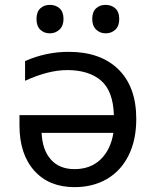

<svg xmlns="http://www.w3.org/2000/svg" viewBox="-20 -759 640 789"><path d="M540 -270Q540 -184 508.5 -120.5Q477 -57 419.5 -23.5Q362 10 286 10Q181 10 120.5 -58Q60 -126 60 -244V-286H448Q445 -385 395 -428Q345 -471 256 -471Q179 -471 83 -427V-508Q169 -546 262 -546Q393 -546 466.5 -474Q540 -402 540 -270ZM151 -213Q154 -143 189 -103.5Q224 -64 286 -64Q352 -64 393.5 -104Q435 -144 446 -213ZM130 -681Q130 -710 145.5 -724.5Q161 -739 185 -739Q209 -739 225 -724.5Q241 -710 241 -681Q241 -653 224.5 -637.5Q208 -622 185 -622Q161 -622 145.5 -637Q130 -652 130 -681ZM359 -681Q359 -710 374.5 -724.5Q390 -739 414 -739Q438 -739 454 -724.5Q470 -710 470 -681Q470 -652 454 -637Q438 -622 414 -622Q391 -622 375 -637.5Q359 -653 359 -681Z"/></svg>

Font: Noto Sans Mono UI
Style: Regular
Weight: 400
Monospace: yes
Designer: Monotype Design team
Foundry: Monotype Imaging Inc.
Version: Version 1.000